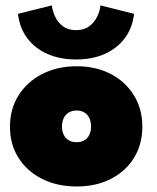

<svg xmlns="http://www.w3.org/2000/svg" viewBox="-20 -662 566 694"><path d="M257 12Q187 12 132.5 -15.2Q78 -42.5 47 -91.2Q16 -140 16 -204Q16 -268 47 -317.2Q78 -366.5 132.5 -394.5Q187 -422.5 257 -422.5Q327 -422.5 380.5 -394.5Q434 -366.5 464.2 -317.2Q494.5 -268 494.5 -204Q494.5 -140 464.2 -91.2Q434 -42.5 380.5 -15.2Q327 12 257 12ZM257 -148Q273.5 -148 285 -154.8Q296.5 -161.5 302.8 -174.5Q309 -187.5 309 -205Q309 -222.5 302.8 -235.5Q296.5 -248.5 285 -255.5Q273.5 -262.5 257 -262.5Q240.5 -262.5 228.8 -255.5Q217 -248.5 210.5 -235.5Q204 -222.5 204 -205Q204 -187.5 210.5 -174.5Q217 -161.5 228.8 -154.8Q240.5 -148 257 -148ZM255 -447Q198 -447 152.8 -466.5Q107.5 -486 79.2 -523Q51 -560 45 -612L167.5 -642.5Q169.5 -623.5 179 -602.5Q188.5 -581.5 207.2 -567.2Q226 -553 255 -553Q284 -553 302.8 -567.2Q321.5 -581.5 331.5 -602.5Q341.5 -623.5 343 -642.5L464.5 -612Q459 -561.5 431.5 -524.5Q404 -487.5 359 -467.2Q314 -447 255 -447Z"/></svg>

Font: League Spartan Thin Black
Style: Regular
Weight: 900
Version: Version 2.002